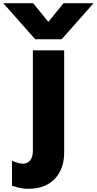

<svg xmlns="http://www.w3.org/2000/svg" viewBox="-121 -892 598 1186"><path d="M-100.6 -872.1H84L177.7 -756.8L271.5 -872.1H457L259.8 -649.4H96.7ZM-46.9 100.6Q-4.9 119.1 21 119.1Q46.9 119.1 64.5 99.6Q82 80.1 82 39.1V-581.1H275.4V50.8Q275.4 151.4 217.3 212.9Q159.2 274.4 50.8 274.4Q8.8 274.4 -46.9 254.9Z"/></svg>

Font: GenEi M Gothic v2 Black
Style: Regular
Weight: 900
Version: Version 2.0